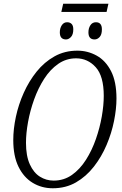

<svg xmlns="http://www.w3.org/2000/svg" viewBox="-20 -996 655 1027"><path d="M308 -932 318 -976H560L550 -932ZM333 -785Q300 -785 300 -823Q300 -845 310.5 -861Q321 -877 339 -877Q354 -877 363 -868Q372 -859 372 -839Q372 -811 359.5 -798Q347 -785 333 -785ZM486 -785Q453 -785 453 -823Q453 -845 463.5 -861Q474 -877 493 -877Q525 -877 525 -839Q525 -811 513 -798Q501 -785 486 -785ZM262 11Q203 11 155 -18Q107 -47 79 -104Q51 -161 51 -247Q51 -306 65 -371.5Q79 -437 107 -499.5Q135 -562 176 -613Q217 -664 271.5 -694.5Q326 -725 394 -725Q449 -725 497 -698.5Q545 -672 574 -615.5Q603 -559 603 -469Q603 -414 590 -349Q577 -284 550 -220.5Q523 -157 482 -104.5Q441 -52 386.5 -20.5Q332 11 262 11ZM267 -30Q322 -30 365 -60.5Q408 -91 440 -141.5Q472 -192 493 -252.5Q514 -313 524.5 -373Q535 -433 535 -483Q535 -589 492 -636.5Q449 -684 387 -684Q334 -684 291 -654Q248 -624 216 -574Q184 -524 162.5 -464Q141 -404 130 -343.5Q119 -283 119 -232Q119 -162 139.5 -117Q160 -72 193.5 -51Q227 -30 267 -30Z"/></svg>

Font: Noto Serif Condensed Light
Style: Italic
Weight: 300
Width: 3
Italic angle: -12°
Designer: Monotype Design Team
Foundry: Monotype Imaging Inc.
Version: Version 2.014; ttfautohint (v1.8.4.7-5d5b)